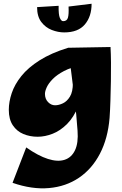

<svg xmlns="http://www.w3.org/2000/svg" viewBox="-20 -716 652 1025"><path d="M47 260 120 71Q184 116 236 132.5Q288 149 325 137Q362 125 380.5 86Q399 47 394 -18Q391 -62 387 -104Q383 -146 377 -195.5Q371 -245 363 -309Q355 -373 344 -461L570 -465Q572 -430 572.5 -382.5Q573 -335 572 -282.5Q571 -230 569.5 -179.5Q568 -129 565 -87Q556 23 513.5 104.5Q471 186 401.5 233Q332 280 241.5 288Q151 296 47 260ZM181 14Q140 14 105 -0.5Q70 -15 48.5 -47Q27 -79 27 -130Q27 -172 42.5 -218.5Q58 -265 94 -310Q130 -355 191.5 -394Q253 -433 344 -461L416 -367Q360 -357 322 -337Q284 -317 261.5 -294Q239 -271 229.5 -250Q220 -229 220 -215Q220 -188 236.5 -171Q253 -154 274 -154Q294 -154 316 -164.5Q338 -175 353.5 -200.5Q369 -226 369 -272L428 -299Q423 -210 398.5 -150Q374 -90 338 -54Q302 -18 261 -2Q220 14 181 14ZM323 -543Q290 -543 256.5 -556Q223 -569 200.5 -598.5Q178 -628 178 -678L293 -685Q292 -638 299.5 -620.5Q307 -603 317 -603Q337 -603 342.5 -621Q348 -639 346 -681L469 -696Q469 -628 433 -585.5Q397 -543 323 -543Z"/></svg>

Font: Marhey
Style: Bold
Weight: 700
Designer: Nur Syamsi & Bustanul Arifin
Foundry: Namelatype
Version: Version 1.000